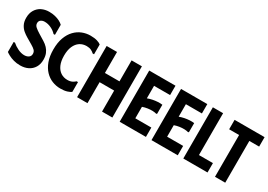

<svg xmlns="http://www.w3.org/2000/svg" viewBox="5 -1486 3174 2273"><g transform="rotate(30 1592.5 -349.5)"><path d="M449 -185Q449 -123 422.5 -79Q396 -35 349 -11.5Q302 12 241 12Q193 12 152 0.5Q111 -11 81.5 -27Q52 -43 38 -54V-191H56Q88 -162 134.5 -139.5Q181 -117 224 -117Q247 -117 265.5 -124.5Q284 -132 295 -146Q306 -160 306 -180Q306 -210 288.5 -228.5Q271 -247 235 -268L152 -317Q121 -335 91.5 -359.5Q62 -384 42.5 -421.5Q23 -459 23 -513Q23 -577 50.5 -621.5Q78 -666 123.5 -688.5Q169 -711 226 -711Q270 -711 306.5 -702Q343 -693 371.5 -678.5Q400 -664 419 -645V-508H400Q370 -541 326.5 -561.5Q283 -582 238 -582Q208 -582 187 -567Q166 -552 166 -523Q166 -494 190 -473Q214 -452 253 -428L336 -377Q370 -356 395 -329.5Q420 -303 434.5 -268Q449 -233 449 -185Z M489 -350Q489 -443 514 -511Q539 -579 581.5 -623.5Q624 -668 678 -689.5Q732 -711 790 -711Q846 -711 882.5 -699.5Q919 -688 935 -674V-540H916Q902 -555 876 -568Q850 -581 812 -581Q760 -581 720 -554.5Q680 -528 657.5 -476.5Q635 -425 635 -350Q635 -275 657.5 -223.5Q680 -172 720 -145.5Q760 -119 812 -119Q850 -119 876 -132Q902 -145 916 -160H935V-26Q919 -13 882.5 -1Q846 11 790 11Q732 11 678 -10.5Q624 -32 581.5 -76.5Q539 -121 514 -189Q489 -257 489 -350Z M1356 -700H1497V0H1356V-287H1157V0H1015V-700H1157V-413H1356Z M1956 -700V-572H1737V-401Q1768 -413 1802.5 -420Q1837 -427 1871 -429Q1905 -431 1934 -427V-304L1925 -298Q1902 -305 1871.5 -306Q1841 -307 1806 -302Q1771 -297 1737 -285V-128H1956V0H1597V-700Z M2391 -700V-572H2172V-401Q2203 -413 2237.5 -420Q2272 -427 2306 -429Q2340 -431 2369 -427V-304L2360 -298Q2337 -305 2306.5 -306Q2276 -307 2241 -302Q2206 -297 2172 -285V-128H2391V0H2032V-700Z M2467 -700H2607V-128H2798V0H2467Z M3174 -700V-571H3040V0H2900V-571H2764V-700Z"/></g></svg>

Font: Phudu SemiBold
Style: Regular
Weight: 600
Version: Version 1.005;gftools[0.9.23]